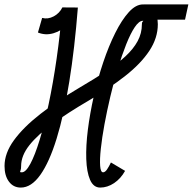

<svg xmlns="http://www.w3.org/2000/svg" viewBox="-92 -834 871 868"><path d="M542 -745 557 -814H759.5L744.5 -745ZM409.5 -99.5 473.5 -61.5Q454 -26.5 423.8 -6.2Q393.5 14 361 14Q330.5 14 315.2 -21Q300 -56 298 -115Q296 -174 305.2 -247.5Q314.5 -321 332.2 -400Q350 -479 374.8 -552.5Q399.5 -626 429 -685Q458.5 -744 490.2 -779Q522 -814 554 -814Q583 -814 602.2 -788.2Q621.5 -762.5 621.5 -724.5Q621.5 -662 583 -604Q544.5 -546 474.2 -490.8Q404 -435.5 308.5 -379Q216 -325 147.2 -275Q78.5 -225 41 -177.8Q3.5 -130.5 3.5 -83.5Q3.5 -70 1 -64Q-1.5 -58 -1 -56.5Q-0.5 -55 7 -55Q24.5 -55 45.2 -93.5Q66 -132 87.2 -201.5Q108.5 -271 128.2 -364.5Q148 -458 164 -569Q180 -680 190 -800.5L260 -800Q246.5 -756 216.5 -725.2Q186.5 -694.5 150 -683.8Q113.5 -673 79.5 -687L98.5 -753Q124.5 -746 150.8 -760Q177 -774 190 -800.5L260 -800Q245.5 -614.5 221.2 -464.5Q197 -314.5 164 -207.5Q131 -100.5 90.2 -43.2Q49.5 14 2 14Q-31.5 14 -51.5 -12.8Q-71.5 -39.5 -71.5 -83.5Q-71.5 -141.5 -29 -200Q13.5 -258.5 90.2 -318.5Q167 -378.5 269.5 -439Q334.5 -477 386.2 -511Q438 -545 474.5 -578.8Q511 -612.5 530.2 -648Q549.5 -683.5 549.5 -724.5Q549.5 -732 551.8 -735Q554 -738 555.5 -739Q557 -740 554 -740Q536.5 -740 517.2 -711.2Q498 -682.5 478.5 -633.5Q459 -584.5 440.5 -523.5Q422 -462.5 406.8 -397.5Q391.5 -332.5 380.2 -271.5Q369 -210.5 363.8 -161.5Q358.5 -112.5 360.8 -83.8Q363 -55 374 -55Q383 -55 392 -68.2Q401 -81.5 409.5 -99.5Z"/></svg>

Font: Victor Mono Thin
Style: Italic
Weight: 100
Italic angle: -12°
Monospace: yes
Designer: Rune Bjørnerås
Version: Version 1.561;gftools[0.9.30]